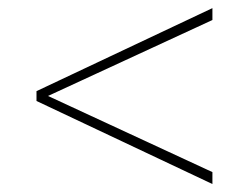

<svg xmlns="http://www.w3.org/2000/svg" viewBox="-20 -532 616 475"><path d="M505.5 -106.2 98.8 -294.6 505.5 -482.5V-511.9L70.3 -306.5V-282.2L505.5 -76.7Z"/></svg>

Font: Arad-FD-VF Thin
Style: Regular
Weight: 100
Designer: Mohammad Darvishi
Version: Version 1.010;September 21, 2024;FontCreator 15.0.0.2992 64-